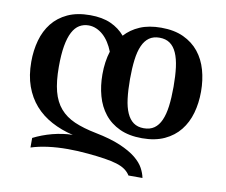

<svg xmlns="http://www.w3.org/2000/svg" viewBox="-79 -627 1086 924"><g transform="rotate(10 463.5 -165.0)"><path d="M396.5 -259.3Q396.5 -321.3 412.6 -372.6Q403.3 -396.5 390.6 -416.3Q377.9 -436 362.3 -450Q346.7 -463.9 328.6 -471.7Q310.5 -479.5 291 -479.5Q266.1 -479.5 246.1 -467.5Q226.1 -455.6 212.2 -429.2Q198.2 -402.8 190.9 -360.8Q183.6 -318.8 183.6 -258.8Q183.6 -187.5 196.3 -138.9Q209 -90.3 236.8 -58.1Q264.6 -25.9 308.3 -6.8Q352.1 12.2 414.1 24.4Q488.3 39.1 536.6 59.8Q585 80.6 613.8 104Q642.6 127.4 655.8 152.1Q668.9 176.8 672.9 198.7H604.5Q594.2 182.1 577.9 170.7Q561.5 159.2 536.6 151.6Q511.7 144 477.1 138.7Q442.4 133.3 395 128.9Q369.1 126.5 344.5 125.2Q319.8 124 295.9 124Q244.6 124 199.7 129.9Q154.8 135.7 116.7 147.9V101.1Q136.7 90.8 160.4 81.8Q184.1 72.8 208.7 66.4Q233.4 60.1 258.5 56.4Q283.7 52.7 306.6 52.7Q248.5 39.1 200.9 13.4Q153.3 -12.2 119.6 -50.5Q85.9 -88.9 67.4 -140.6Q48.8 -192.4 48.8 -259.3Q48.8 -315.4 62.5 -364.5Q76.2 -413.6 105.2 -450.2Q134.3 -486.8 179.9 -508.1Q225.6 -529.3 289.6 -529.3Q349.6 -529.3 391.1 -510.5Q432.6 -491.7 460 -459Q489.3 -491.7 533 -510.5Q576.7 -529.3 637.2 -529.3Q700.7 -529.3 746.3 -508.1Q792 -486.8 821.3 -450.2Q850.6 -413.6 864.5 -364.5Q878.4 -315.4 878.4 -259.3Q878.4 -203.1 864.5 -154.1Q850.6 -105 821.3 -68.4Q792 -31.7 746.3 -10.5Q700.7 10.7 637.2 10.7Q573.2 10.7 527.6 -10.5Q481.9 -31.7 452.9 -68.4Q423.8 -105 410.2 -154.1Q396.5 -203.1 396.5 -259.3ZM531.2 -259.8Q531.2 -206.1 536.4 -164.8Q541.5 -123.5 554 -95.5Q566.4 -67.4 586.7 -52.7Q606.9 -38.1 637.2 -38.1Q667.5 -38.1 688 -52.5Q708.5 -66.9 720.9 -95Q733.4 -123 738.8 -164.3Q744.1 -205.6 744.1 -259.3Q744.1 -313 738.8 -354.2Q733.4 -395.5 720.9 -423.6Q708.5 -451.7 688 -466.1Q667.5 -480.5 637.2 -480.5Q606.9 -480.5 586.7 -466.1Q566.4 -451.7 554 -423.6Q541.5 -395.5 536.4 -354.2Q531.2 -313 531.2 -259.8Z"/></g></svg>

Font: Arian AMU Serif
Style: Bold
Weight: 700
Designer: Ruben Hakobyan (Tarumian)
Foundry: Ruben Hakobyan (Tarumian)
Version: Version 1.002